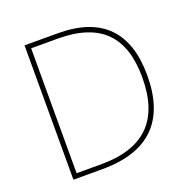

<svg xmlns="http://www.w3.org/2000/svg" viewBox="-127 -836 946 959"><g transform="rotate(-20 346.0 -357.0)"><path d="M628 -364C628 -591 516 -714 280 -714H103V0H257C507 0 628 -125 628 -364ZM601 -363C601 -136 489 -25 260 -25H129V-689H270C502 -689 601 -575 601 -363Z"/></g></svg>

Font: Noto Sans Canadian Aboriginal Thin
Style: Regular
Weight: 100
Designer: Monotype Design Team, Typotheque's Kevin King
Foundry: Monotype Imaging Inc.
Version: Version 2.004